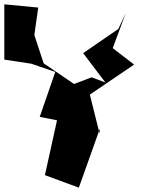

<svg xmlns="http://www.w3.org/2000/svg" viewBox="-43 -781 662 889"><path d="M300 -392 159 -488 116 -619 134 -746 -23 -761V-505L102 -486L213 -448L141 -240L221 -224L165 30L322 88L420 -187L418 -163L373 -343L578 -482L479 -558L539 -720L505 -647L342 -535L445 -399L381 -423Z"/></svg>

Font: Asimov Silicon
Style: Regular
Weight: 400
Designer: Google
Version: Version 2.000980; 2014